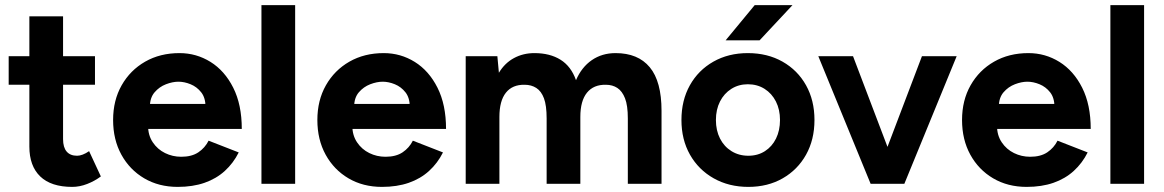

<svg xmlns="http://www.w3.org/2000/svg" viewBox="-20 -720 4558 752"><path d="M263 12Q180 12 137.5 -29Q95 -70 95 -146V-656H227V-175Q227 -143 241 -126.5Q255 -110 282 -110Q292 -110 304 -114.5Q316 -119 329 -128L375 -29Q351 -11 321.5 0.5Q292 12 263 12ZM14 -388V-500H352V-388Z M676 12Q602 12 545 -21.5Q488 -55 455.5 -114Q423 -173 423 -250Q423 -327 456.5 -386Q490 -445 548.5 -478.5Q607 -512 683 -512Q749 -512 804.5 -477.5Q860 -443 893.5 -376.5Q927 -310 927 -215H548L560 -227Q560 -190 578.5 -162.5Q597 -135 626.5 -120.5Q656 -106 690 -106Q731 -106 757 -123.5Q783 -141 797 -169L915 -123Q894 -81 860.5 -50.5Q827 -20 781 -4Q735 12 676 12ZM567 -301 555 -313H796L785 -301Q785 -337 768 -358.5Q751 -380 726.5 -390Q702 -400 679 -400Q656 -400 630 -390Q604 -380 585.5 -358.5Q567 -337 567 -301Z M1004 0V-700H1136V0Z M1476 12Q1402 12 1345 -21.5Q1288 -55 1255.5 -114Q1223 -173 1223 -250Q1223 -327 1256.5 -386Q1290 -445 1348.5 -478.5Q1407 -512 1483 -512Q1549 -512 1604.5 -477.5Q1660 -443 1693.5 -376.5Q1727 -310 1727 -215H1348L1360 -227Q1360 -190 1378.5 -162.5Q1397 -135 1426.5 -120.5Q1456 -106 1490 -106Q1531 -106 1557 -123.5Q1583 -141 1597 -169L1715 -123Q1694 -81 1660.5 -50.5Q1627 -20 1581 -4Q1535 12 1476 12ZM1367 -301 1355 -313H1596L1585 -301Q1585 -337 1568 -358.5Q1551 -380 1526.5 -390Q1502 -400 1479 -400Q1456 -400 1430 -390Q1404 -380 1385.5 -358.5Q1367 -337 1367 -301Z M1804 0V-500H1928L1934 -435Q1957 -473 1993 -492.5Q2029 -512 2073 -512Q2134 -512 2175.5 -486Q2217 -460 2236 -406Q2258 -457 2298 -484.5Q2338 -512 2391 -512Q2479 -512 2525 -456.5Q2571 -401 2571 -286V0H2439V-256Q2439 -307 2428 -335Q2417 -363 2398 -375.5Q2379 -388 2353 -388Q2305 -389 2279 -357Q2253 -325 2253 -262V0H2121V-256Q2121 -307 2110.5 -335Q2100 -363 2080.5 -375.5Q2061 -388 2035 -388Q1987 -389 1961.5 -357Q1936 -325 1936 -262V0Z M2911 12Q2835 12 2775.5 -21.5Q2716 -55 2682.5 -114Q2649 -173 2649 -250Q2649 -327 2682 -386Q2715 -445 2774 -478.5Q2833 -512 2909 -512Q2986 -512 3045 -478.5Q3104 -445 3137 -386Q3170 -327 3170 -250Q3170 -173 3137 -114Q3104 -55 3045.5 -21.5Q2987 12 2911 12ZM2911 -110Q2948 -110 2976 -128Q3004 -146 3019.5 -177.5Q3035 -209 3035 -250Q3035 -291 3019 -322.5Q3003 -354 2974.5 -372Q2946 -390 2909 -390Q2873 -390 2844.5 -372Q2816 -354 2800 -322.5Q2784 -291 2784 -250Q2784 -209 2800 -177.5Q2816 -146 2845 -128Q2874 -110 2911 -110ZM2822 -562 2936 -700H3084L2955 -562Z M3401 0 3591 -500H3727L3522 0ZM3390 0 3185 -500H3321L3511 0Z M4001 12Q3927 12 3870 -21.5Q3813 -55 3780.5 -114Q3748 -173 3748 -250Q3748 -327 3781.5 -386Q3815 -445 3873.5 -478.5Q3932 -512 4008 -512Q4074 -512 4129.5 -477.5Q4185 -443 4218.5 -376.5Q4252 -310 4252 -215H3873L3885 -227Q3885 -190 3903.5 -162.5Q3922 -135 3951.5 -120.5Q3981 -106 4015 -106Q4056 -106 4082 -123.5Q4108 -141 4122 -169L4240 -123Q4219 -81 4185.5 -50.5Q4152 -20 4106 -4Q4060 12 4001 12ZM3892 -301 3880 -313H4121L4110 -301Q4110 -337 4093 -358.5Q4076 -380 4051.5 -390Q4027 -400 4004 -400Q3981 -400 3955 -390Q3929 -380 3910.5 -358.5Q3892 -337 3892 -301Z M4329 0V-700H4461V0Z"/></svg>

Font: Figtree
Style: Bold
Weight: 700
Designer: Erik Kennedy
Foundry: Erik Kennedy
Version: Version 2.001;gftools[0.9.30]